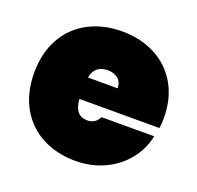

<svg xmlns="http://www.w3.org/2000/svg" viewBox="-106 -685 828 805"><g transform="rotate(20 308.0 -282.0)"><path d="M20 -282.2Q20 -370.1 56.4 -435.5Q92.8 -501 158.4 -535.9Q224.1 -570.8 308.1 -570.8Q392.1 -570.8 457.5 -536.4Q522.9 -502 559.6 -438Q596.2 -374 596.2 -287.1Q595.7 -264.2 592.8 -243.2H235.8Q240.7 -169.9 296.9 -169.9Q333 -169.9 349.1 -203.1H584Q571.8 -143.1 533.4 -95.5Q495.1 -47.9 436.5 -20.5Q377.9 6.8 308.1 6.8Q224.1 6.8 158.4 -28.1Q92.8 -63 56.4 -128.4Q20 -193.8 20 -282.2ZM238.8 -339.8H371.1Q371.1 -367.7 353 -382.3Q335 -397 308.1 -397Q249 -397 238.8 -339.8Z"/></g></svg>

Font: Poppins Black
Style: Regular
Weight: 900
Designer: Ninad Kale (Devanagari), Jonny Pinhorn (Latin)
Foundry: Indian Type Foundry
Version: 4.004